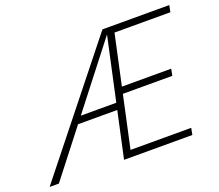

<svg xmlns="http://www.w3.org/2000/svg" viewBox="-144 -815 1107 972"><g transform="rotate(-20 410.0 -329.0)"><path d="M-32 0 492 -658H530L18 0ZM189 -249 209 -285H459L451 -249ZM450 -316 458 -352H751L744 -316ZM369 0 512 -658H852L845 -622H544L417 -36H744L737 0Z"/></g></svg>

Font: Ysabeau Office ExtraLight
Style: Italic
Weight: 250
Italic angle: -12°
Designer: Christian Thalmann (Catharsis Fonts)
Version: Version 2.001;gftools[0.9.30]; featfreeze: tnum,lnum,ss02